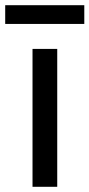

<svg xmlns="http://www.w3.org/2000/svg" viewBox="-34 -718 344 738"><path d="M186 0H91V-530H186ZM290 -626H-14V-698H290Z"/></svg>

Font: Be Vietnam Pro Variable Thin
Style: Regular
Weight: 100
Designer: Lam Bao, Tony Le, Vietanh Nguyen
Foundry: Yellow Type Foundry
Version: Version 1.002